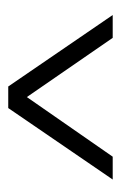

<svg xmlns="http://www.w3.org/2000/svg" viewBox="64 -494 287 454"><g transform="rotate(-90 207.0 -266.5)"><path d="M205 -346 345 -143H399L230 -390H179L10 -143H64Z"/></g></svg>

Font: Catamaran ExtraLight
Style: Regular
Weight: 250
Designer: Pria Ravichandran
Version: Version 2.000